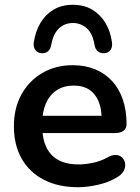

<svg xmlns="http://www.w3.org/2000/svg" viewBox="-20 -771 582 801"><path d="M306 10Q223 10 163 -21Q103 -52 70.5 -109Q38 -166 38 -244Q38 -320 69.5 -377Q101 -434 156.5 -466.5Q212 -499 283 -499Q335 -499 376.5 -482Q418 -465 447.5 -433Q477 -401 492.5 -355.5Q508 -310 508 -253Q508 -235 495.5 -225.5Q483 -216 460 -216H139V-288H420L404 -273Q404 -319 390.5 -350Q377 -381 351.5 -397.5Q326 -414 288 -414Q246 -414 216.5 -394.5Q187 -375 171.5 -339.5Q156 -304 156 -255V-248Q156 -166 194.5 -125.5Q233 -85 308 -85Q334 -85 366.5 -91.5Q399 -98 428 -114Q449 -126 465 -124.5Q481 -123 490.5 -113Q500 -103 502 -88.5Q504 -74 496.5 -59Q489 -44 471 -33Q436 -11 390.5 -0.5Q345 10 306 10ZM153 -549Q137 -550 127.5 -562.5Q118 -575 121 -595Q128 -640 148.5 -675Q169 -710 203 -730.5Q237 -751 284 -751Q331 -751 365 -730.5Q399 -710 420 -675Q441 -640 447 -595Q450 -575 441 -562.5Q432 -550 415 -549Q399 -548 388 -557Q377 -566 374 -585Q367 -630 342.5 -652.5Q318 -675 284 -675Q250 -675 226 -652.5Q202 -630 194 -585Q191 -566 180.5 -557Q170 -548 153 -549Z"/></svg>

Font: Nunito ExtraLight
Style: Regular
Weight: 200
Designer: Vernon Adams
Foundry: Vernon Adams
Version: Version 3.602